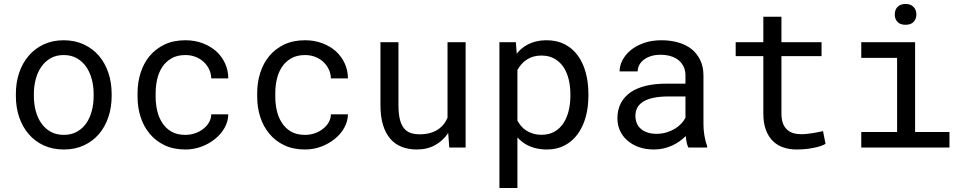

<svg xmlns="http://www.w3.org/2000/svg" viewBox="-20 -740 4841 963"><path d="M59.6 -269V-258.3Q59.6 -201.2 76.2 -152.3Q92.8 -103.5 124 -67.4Q154.8 -31.2 199.5 -10.7Q244.1 9.8 300.3 9.8Q356 9.8 400.4 -10.7Q444.8 -31.2 476.1 -67.4Q506.8 -103.5 523.4 -152.3Q540 -201.2 540 -258.3V-269Q540 -326.2 523.4 -375.2Q506.8 -424.3 476.1 -460.4Q444.8 -496.6 400.1 -517.3Q355.5 -538.1 299.3 -538.1Q243.7 -538.1 199.2 -517.3Q154.8 -496.6 124 -460.4Q92.8 -424.3 76.2 -375.2Q59.6 -326.2 59.6 -269ZM149.9 -258.3V-269Q149.9 -307.6 159.2 -343Q168.5 -378.4 187.5 -405.3Q206.1 -432.1 233.9 -448Q261.7 -463.9 299.3 -463.9Q336.9 -463.9 365 -448Q393.1 -432.1 412.1 -405.3Q430.7 -378.4 440.2 -343Q449.7 -307.6 449.7 -269V-258.3Q449.7 -219.2 440.4 -183.8Q431.2 -148.4 412.6 -121.6Q393.6 -94.7 365.5 -79.1Q337.4 -63.5 300.3 -63.5Q262.7 -63.5 234.4 -79.1Q206.1 -94.7 187.5 -121.6Q168.5 -148.4 159.2 -183.8Q149.9 -219.2 149.9 -258.3Z M910.2 -63.5Q867.7 -63.5 839.1 -80.3Q810.5 -97.2 793.5 -124.5Q775.9 -151.4 768.3 -185.3Q760.7 -219.2 760.7 -253.9V-274.4Q760.7 -308.6 768.3 -342.3Q775.9 -376 793.5 -403.3Q811 -430.2 839.6 -447Q868.2 -463.9 910.2 -463.9Q937.5 -463.9 961.2 -454.6Q984.9 -445.3 1002 -429.2Q1019 -413.1 1029.1 -391.8Q1039.1 -370.6 1039.6 -346.7H1125Q1125 -386.7 1108.9 -421.9Q1092.8 -457 1064.5 -482.9Q1035.6 -508.3 996.3 -523.2Q957 -538.1 910.2 -538.1Q850.1 -538.1 805.2 -516.6Q760.3 -495.1 730.5 -459Q700.2 -422.4 685.1 -374.5Q669.9 -326.7 669.9 -274.4V-253.9Q669.9 -201.2 685.1 -153.6Q700.2 -106 730.5 -69.8Q760.3 -33.2 805.2 -11.7Q850.1 9.8 910.2 9.8Q952.1 9.8 990.7 -4.6Q1029.3 -19 1059.1 -43.5Q1088.9 -67.4 1106.7 -99.4Q1124.5 -131.3 1125 -166.5H1039.6Q1039.1 -144.5 1028.1 -125.7Q1017.1 -106.9 999 -93.3Q981 -79.1 957.8 -71.3Q934.6 -63.5 910.2 -63.5Z M1510.3 -63.5Q1467.8 -63.5 1439.2 -80.3Q1410.6 -97.2 1393.6 -124.5Q1376 -151.4 1368.4 -185.3Q1360.8 -219.2 1360.8 -253.9V-274.4Q1360.8 -308.6 1368.4 -342.3Q1376 -376 1393.6 -403.3Q1411.1 -430.2 1439.7 -447Q1468.3 -463.9 1510.3 -463.9Q1537.6 -463.9 1561.3 -454.6Q1585 -445.3 1602.1 -429.2Q1619.1 -413.1 1629.2 -391.8Q1639.2 -370.6 1639.6 -346.7H1725.1Q1725.1 -386.7 1709 -421.9Q1692.9 -457 1664.6 -482.9Q1635.7 -508.3 1596.4 -523.2Q1557.1 -538.1 1510.3 -538.1Q1450.2 -538.1 1405.3 -516.6Q1360.4 -495.1 1330.6 -459Q1300.3 -422.4 1285.2 -374.5Q1270 -326.7 1270 -274.4V-253.9Q1270 -201.2 1285.2 -153.6Q1300.3 -106 1330.6 -69.8Q1360.4 -33.2 1405.3 -11.7Q1450.2 9.8 1510.3 9.8Q1552.2 9.8 1590.8 -4.6Q1629.4 -19 1659.2 -43.5Q1689 -67.4 1706.8 -99.4Q1724.6 -131.3 1725.1 -166.5H1639.6Q1639.2 -144.5 1628.2 -125.7Q1617.2 -106.9 1599.1 -93.3Q1581.1 -79.1 1557.9 -71.3Q1534.7 -63.5 1510.3 -63.5Z M2233.4 0H2315.4V-528.3H2224.6V-149.4Q2217.3 -132.3 2206.3 -117.9Q2195.3 -103.5 2180.7 -93.3Q2163.1 -80.6 2139.2 -73.5Q2115.2 -66.4 2085 -66.4Q2059.1 -66.4 2039.3 -73.2Q2019.5 -80.1 2005.9 -97.2Q1992.2 -113.8 1985.4 -142.1Q1978.5 -170.4 1978.5 -213.4V-528.3H1888.2V-214.4Q1888.2 -155.3 1901.1 -113Q1914.1 -70.8 1938 -43.5Q1961.9 -16.1 1995.6 -3.2Q2029.3 9.8 2070.8 9.8Q2122.6 9.8 2162.1 -12Q2201.7 -33.7 2228 -72.8Z M2484.9 203.1H2575.2V-50.8Q2585 -40 2596.2 -31Q2607.4 -22 2620.1 -14.6Q2641.1 -2.9 2667.2 3.4Q2693.4 9.8 2723.6 9.8Q2773.4 9.8 2812.3 -10.7Q2851.1 -31.2 2877.4 -67.4Q2903.8 -103.5 2917.5 -152.6Q2931.2 -201.7 2931.2 -258.3V-268.6Q2931.2 -327.6 2917.5 -377.2Q2903.8 -426.8 2877.4 -462.4Q2851.1 -498 2812 -518.1Q2772.9 -538.1 2722.2 -538.1Q2693.4 -538.1 2668.2 -532Q2643.1 -525.9 2622.6 -514.2Q2607.9 -506.3 2595.2 -495.4Q2582.5 -484.4 2571.8 -470.7L2567.4 -528.3H2484.9ZM2840.8 -268.6V-258.3Q2840.8 -219.7 2832.3 -184.6Q2823.7 -149.4 2806.2 -122.6Q2788.6 -95.7 2761.2 -79.8Q2733.9 -64 2696.3 -64Q2672.9 -64 2653.6 -69.8Q2634.3 -75.7 2618.7 -85.9Q2605 -94.7 2594.2 -107.4Q2583.5 -120.1 2575.2 -134.8V-389.2Q2584.5 -405.8 2596.7 -419.4Q2608.9 -433.1 2624.5 -442.4Q2638.7 -451.7 2656.5 -456.5Q2674.3 -461.4 2695.3 -461.4Q2733.4 -461.4 2760.7 -445.8Q2788.1 -430.2 2806.2 -403.8Q2823.7 -377 2832.3 -342Q2840.8 -307.1 2840.8 -268.6Z M3432.6 0H3526.9V-7.8Q3518.1 -29.8 3513.2 -59.3Q3508.3 -88.9 3508.3 -115.2V-360.8Q3508.3 -405.3 3492.2 -438.5Q3476.1 -471.7 3448.2 -494.1Q3419.9 -516.1 3381.3 -527.1Q3342.8 -538.1 3297.9 -538.1Q3248.5 -538.1 3209.7 -524.4Q3170.9 -510.7 3144 -488.8Q3116.7 -466.3 3102.3 -438.5Q3087.9 -410.6 3087.4 -381.8H3178.2Q3178.2 -398.4 3186.3 -413.8Q3194.3 -429.2 3209 -440.4Q3223.6 -451.7 3244.9 -458.5Q3266.1 -465.3 3293 -465.3Q3321.8 -465.3 3345 -458Q3368.2 -450.7 3384.3 -437.5Q3400.4 -423.8 3409.2 -404.8Q3418 -385.7 3418 -361.8V-320.3H3319.3Q3264.2 -320.3 3219.5 -309.6Q3174.8 -298.8 3143.1 -277.3Q3111.3 -255.4 3094 -222.7Q3076.7 -189.9 3076.7 -146.5Q3076.7 -113.3 3089.6 -84.7Q3102.5 -56.2 3126.5 -35.6Q3149.9 -14.6 3183.8 -2.4Q3217.8 9.8 3259.8 9.8Q3285.6 9.8 3308.6 4.4Q3331.5 -1 3352.1 -10.3Q3372.1 -19.5 3388.9 -31.7Q3405.8 -43.9 3419.4 -57.6Q3420.9 -41 3424.1 -25.6Q3427.2 -10.3 3432.6 0ZM3272.9 -68.8Q3246.6 -68.8 3226.6 -75.7Q3206.5 -82.5 3193.4 -94.7Q3180.2 -106.4 3173.6 -123Q3167 -139.6 3167 -159.2Q3167 -179.7 3174.6 -195.8Q3182.1 -211.9 3196.8 -223.6Q3217.3 -240.2 3252.2 -248.3Q3287.1 -256.3 3334 -256.3H3418V-149.4Q3410.2 -133.8 3396.5 -119.4Q3382.8 -105 3364.3 -93.8Q3345.2 -82.5 3322.3 -75.7Q3299.3 -68.8 3272.9 -68.8Z M3899.4 -656.2H3808.6V-528.3H3669.9V-458.5H3808.6V-171.4Q3808.6 -122.6 3821.5 -88.1Q3834.5 -53.7 3856.9 -32.2Q3879.4 -10.3 3909.9 -0.2Q3940.4 9.8 3975.6 9.8Q3996.6 9.8 4017.8 7.8Q4039.1 5.9 4058.1 2Q4077.1 -1.5 4093.3 -6.6Q4109.4 -11.7 4120.6 -18.6L4107.9 -82.5Q4099.6 -80.6 4086.7 -77.9Q4073.7 -75.2 4059.1 -72.8Q4043.9 -70.3 4028.3 -68.6Q4012.7 -66.9 3998 -66.9Q3978 -66.9 3960.2 -71.8Q3942.4 -76.7 3928.7 -88.9Q3915 -100.6 3907.2 -120.6Q3899.4 -140.6 3899.4 -171.4V-458.5H4100.6V-528.3H3899.4Z M4299.8 -528.3V-449.7H4479.5V-78.1H4299.8V0H4742.2V-78.1H4569.8V-528.3ZM4467.8 -667Q4467.8 -645 4481.2 -630.4Q4494.6 -615.7 4522 -615.7Q4548.8 -615.7 4562.5 -630.4Q4576.2 -645 4576.2 -667Q4576.2 -679.2 4572.3 -689.5Q4568.4 -699.7 4560.5 -706.5Q4554.2 -712.9 4544.4 -716.6Q4534.7 -720.2 4522 -720.2Q4509.3 -720.2 4499.3 -716.6Q4489.3 -712.9 4482.9 -706.5Q4475.1 -699.2 4471.4 -689Q4467.8 -678.7 4467.8 -667Z"/></svg>

Font: RobotoMono Nerd Font
Style: Regular
Weight: 400
Monospace: yes
Designer: Google
Version: Version 3.000;Nerd Fonts 3.2.1